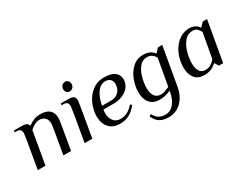

<svg xmlns="http://www.w3.org/2000/svg" viewBox="-81 -1194 2497 1949"><g transform="rotate(-30 1168.0 -219.5)"><path d="M108 -395Q108 -423 95 -436.5Q82 -450 51 -450H31L34 -470H124Q194 -470 202 -430H207Q234 -452 269.5 -466Q305 -480 346 -480Q489 -480 489 -352Q489 -338 479.5 -278Q470 -218 432 0H342Q398 -313 398 -339Q398 -388 372.5 -411.5Q347 -435 308 -435Q258 -435 199 -382L132 0H42Q80 -215 94 -300Q108 -385 108 -395Z M676 -582Q676 -606 691 -622.5Q706 -639 731 -639Q751 -639 764 -624Q777 -609 777 -587Q777 -563 762 -546.5Q747 -530 722 -530Q702 -530 689 -545Q676 -560 676 -582ZM657 -395Q657 -423 644 -436.5Q631 -450 600 -450H580L583 -470H673Q714 -470 731.5 -457.5Q749 -445 749 -409Q749 -400 742.5 -358.5Q736 -317 719 -220L681 0H591Q629 -215 643 -300Q657 -385 657 -395Z M832 -173Q832 -245 863 -316.5Q894 -388 953 -434Q1012 -480 1091 -480Q1176 -480 1217 -448.5Q1258 -417 1258 -366Q1258 -314 1228.5 -276.5Q1199 -239 1151 -219.5Q1103 -200 1047 -200H927Q923 -180 923 -159Q923 -103 951.5 -66.5Q980 -30 1032 -30Q1079 -30 1115 -50Q1151 -70 1186 -110L1203 -95Q1160 -39 1112 -14.5Q1064 10 1005 10Q921 10 876.5 -40.5Q832 -91 832 -173ZM1049 -240Q1098 -242 1130.5 -276.5Q1163 -311 1163 -364Q1163 -400 1142.5 -420Q1122 -440 1084 -440Q1031 -440 991 -387Q951 -334 934 -240Z M1298 95 1320 80Q1342 121 1371 140.5Q1400 160 1451 160Q1508 160 1548.5 111Q1589 62 1604 -25L1605 -30Q1539 0 1475 0Q1398 0 1359.5 -48Q1321 -96 1321 -174Q1321 -240 1347 -311.5Q1373 -383 1425 -431.5Q1477 -480 1549 -480Q1600 -480 1630 -464Q1660 -448 1674 -425H1679L1722 -470H1772L1694 -25Q1676 78 1614.5 139Q1553 200 1464 200Q1402 200 1361.5 175.5Q1321 151 1298 95ZM1612 -70 1667 -380Q1653 -407 1631 -423.5Q1609 -440 1572 -440Q1519 -440 1483.5 -395Q1448 -350 1431.5 -286.5Q1415 -223 1415 -168Q1415 -109 1438.5 -74.5Q1462 -40 1512 -40Q1533 -40 1557 -48Q1581 -56 1612 -70Z M1843 -163Q1843 -236 1870.5 -306.5Q1898 -377 1952.5 -425.5Q2007 -474 2084 -480Q2166 -480 2199 -425H2204L2247 -470H2297L2230 -87L2215 0H2165L2137 -45H2132Q2109 -21 2075.5 -5.5Q2042 10 1988 10Q1916 10 1879.5 -38Q1843 -86 1843 -163ZM2140 -90 2192 -380Q2175 -410 2158 -425Q2141 -440 2107 -440Q2050 -440 2012 -393.5Q1974 -347 1956 -280.5Q1938 -214 1938 -157Q1938 -99 1959 -64.5Q1980 -30 2025 -30Q2066 -30 2091.5 -46Q2117 -62 2140 -90Z"/></g></svg>

Font: Philosopher
Style: Italic
Weight: 400
Italic angle: -10°
Designer: Jovanny Lemonad
Foundry: Jovanny Lemonad
Version: Version 2.000